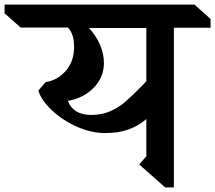

<svg xmlns="http://www.w3.org/2000/svg" viewBox="-96 -806 938 837"><path d="M822 -685H662V11H624L511 -89L542 -125V-287Q507 -257 464 -241.5Q421 -226 362 -226Q301 -226 238.5 -254Q176 -282 130 -325.5Q84 -369 71 -411L103 -448Q155 -456 191 -497.5Q227 -539 227 -601Q227 -659 200 -686H-6L-76 -748V-786H752L822 -723ZM292 -684Q323 -650 340 -611Q357 -572 357 -531Q357 -470 313.5 -424.5Q270 -379 200 -366Q223 -305 302 -305Q348 -305 384.5 -321Q421 -337 450.5 -362.5Q480 -388 528 -437L542 -452V-684Z"/></svg>

Font: Inknut Antiqua
Style: Regular
Weight: 400
Designer: Claus Eggers Sørensen
Foundry: Claus Eggers Sørensen
Version: Version 1.003; ttfautohint (v1.8.2) -l 8 -r 50 -G 200 -x 14 